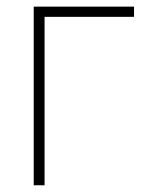

<svg xmlns="http://www.w3.org/2000/svg" viewBox="-20 -550 463 570"><path d="M377.9 -500H112.3V0H80.1V-530.3H377.9Z"/></svg>

Font: Pretendard Std Thin
Style: Regular
Weight: 100
Designer: Base glyphs from Inter by Rasmus Andersson; Hangeul glyphs from Noto Sans CJK(Source Han Sans) by Jang Soo-young and Kan
Foundry: Kil Hyung-jin
Version: Version 1.309